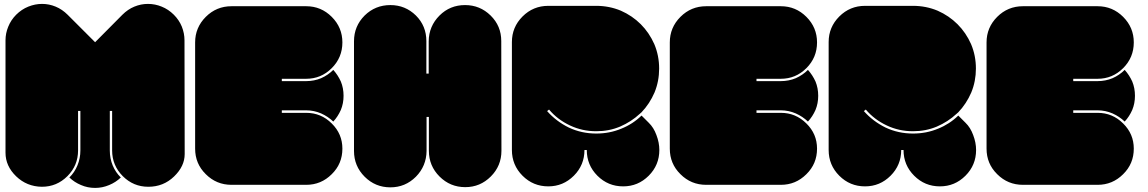

<svg xmlns="http://www.w3.org/2000/svg" viewBox="-20 -966 5793 969"><path d="M912.1 -188.5Q912.1 -127 858.4 -75.2Q804.7 -23.4 728.5 -23.4Q653.3 -23.4 599.6 -77.1Q545.9 -130.9 545.9 -207Q545.9 -273.4 545.9 -406.2Q542 -406.2 534.2 -406.2Q534.2 -339.8 534.2 -207Q534.2 -166 548.8 -130.9Q563.5 -95.7 589.8 -70.3Q564.5 -45.9 531.2 -32.2Q497.1 -17.6 460 -17.6Q421.9 -17.6 388.7 -32.2Q355.5 -45.9 330.1 -70.3Q356.4 -95.7 371.1 -131.8Q385.7 -167 385.7 -207Q385.7 -273.4 385.7 -406.2Q381.8 -406.2 374 -406.2Q374 -339.8 374 -207Q374 -130.9 320.3 -77.1Q266.6 -23.4 191.4 -23.4Q115.2 -24.4 61.5 -76.2Q7.8 -127.9 7.8 -195.3Q7.8 -383.8 7.8 -762.7Q7.8 -797.9 21.5 -831.1Q35.2 -865.2 61.5 -891.6Q88.9 -918.9 123 -932.6Q157.2 -946.3 192.4 -946.3Q227.5 -946.3 260.7 -932.6Q293.9 -918.9 321.3 -891.6Q367.2 -845.7 460 -752.9Q505.9 -798.8 597.7 -891.6Q625 -918.9 658.2 -932.6Q691.4 -946.3 726.6 -946.3Q762.7 -946.3 795.9 -932.6Q830.1 -918.9 857.4 -891.6Q883.8 -865.2 897.5 -832Q911.1 -797.9 911.1 -762.7Q911.1 -571.3 912.1 -188.5Z M1708 -215.8Q1708 -139.6 1654.3 -86.9Q1600.6 -33.2 1525.4 -33.2Q1399.4 -33.2 1148.4 -33.2Q1072.3 -33.2 1018.6 -86.9Q964.8 -139.6 964.8 -215.8Q964.8 -394.5 964.8 -752Q964.8 -827.1 1018.6 -880.9Q1072.3 -934.6 1148.4 -934.6Q1273.4 -934.6 1525.4 -934.6Q1600.6 -934.6 1654.3 -880.9Q1708 -827.1 1708 -752Q1708 -675.8 1654.3 -622.1Q1600.6 -568.4 1525.4 -568.4Q1484.4 -568.4 1402.3 -568.4Q1402.3 -564.5 1402.3 -556.6Q1443.4 -556.6 1525.4 -556.6Q1565.4 -556.6 1600.6 -571.3Q1635.7 -586.9 1662.1 -613.3Q1685.5 -586.9 1700.2 -554.7Q1713.9 -521.5 1713.9 -482.4Q1713.9 -444.3 1700.2 -411.1Q1685.5 -377.9 1662.1 -352.5Q1635.7 -377.9 1600.6 -393.6Q1564.5 -409.2 1525.4 -409.2Q1484.4 -409.2 1402.3 -409.2Q1402.3 -405.3 1402.3 -396.5Q1443.4 -396.5 1525.4 -396.5Q1600.6 -396.5 1654.3 -342.8Q1708 -290 1708 -215.8Z M2510.7 -205.1Q2510.7 -128.9 2457 -75.2Q2403.3 -21.5 2328.1 -21.5Q2252 -21.5 2198.2 -75.2Q2144.5 -128.9 2144.5 -205.1Q2144.5 -261.7 2144.5 -376Q2140.6 -376 2132.8 -376Q2132.8 -318.4 2132.8 -204.1Q2131.8 -127.9 2079.1 -74.2Q2025.4 -20.5 1950.2 -20.5Q1874 -20.5 1820.3 -74.2Q1766.6 -127.9 1766.6 -204.1Q1766.6 -388.7 1766.6 -757.8Q1766.6 -834 1820.3 -887.7Q1874 -940.4 1950.2 -940.4Q2025.4 -940.4 2079.1 -887.7Q2131.8 -835 2131.8 -758.8Q2131.8 -704.1 2131.8 -594.7Q2135.7 -594.7 2143.6 -594.7Q2143.6 -649.4 2143.6 -757.8Q2144.5 -834 2198.2 -887.7Q2251 -940.4 2327.1 -940.4Q2402.3 -940.4 2456.1 -887.7Q2509.8 -835 2509.8 -758.8Q2509.8 -574.2 2510.7 -205.1Z M3209 -391.6Q3166 -351.6 3109.4 -327.1Q3053.7 -303.7 2989.3 -303.7Q2918 -303.7 2856.4 -333Q2793.9 -362.3 2751 -413.1Q2748 -410.2 2741.2 -405.3Q2787.1 -353.5 2850.6 -322.3Q2915 -292 2989.3 -292Q3056.6 -292 3115.2 -316.4Q3173.8 -339.8 3217.8 -382.8Q3229.5 -371.1 3253.9 -346.7Q3279.3 -322.3 3293 -284.2Q3307.6 -246.1 3307.6 -209Q3307.6 -132.8 3253.9 -79.1Q3200.2 -25.4 3125 -25.4Q3048.8 -25.4 2995.1 -79.1Q2941.4 -132.8 2941.4 -209Q2937.5 -209 2929.7 -209Q2929.7 -132.8 2876 -79.1Q2822.3 -25.4 2747.1 -25.4Q2670.9 -25.4 2617.2 -79.1Q2563.5 -132.8 2563.5 -209Q2563.5 -390.6 2563.5 -753.9Q2563.5 -829.1 2617.2 -882.8Q2670.9 -936.5 2747.1 -936.5Q2828.1 -936.5 2989.3 -936.5Q3054.7 -936.5 3113.3 -912.1Q3170.9 -886.7 3213.9 -843.8Q3256.8 -800.8 3282.2 -743.2Q3306.6 -685.5 3306.6 -620.1Q3306.6 -555.7 3283.2 -499Q3258.8 -442.4 3217.8 -399.4Q3214.8 -397.5 3209 -391.6Z M4103.5 -215.8Q4103.5 -139.6 4049.8 -86.9Q3996.1 -33.2 3920.9 -33.2Q3794.9 -33.2 3543.9 -33.2Q3467.8 -33.2 3414.1 -86.9Q3360.4 -139.6 3360.4 -215.8Q3360.4 -394.5 3360.4 -752Q3360.4 -827.1 3414.1 -880.9Q3467.8 -934.6 3543.9 -934.6Q3668.9 -934.6 3920.9 -934.6Q3996.1 -934.6 4049.8 -880.9Q4103.5 -827.1 4103.5 -752Q4103.5 -675.8 4049.8 -622.1Q3996.1 -568.4 3920.9 -568.4Q3879.9 -568.4 3797.9 -568.4Q3797.9 -564.5 3797.9 -556.6Q3838.9 -556.6 3920.9 -556.6Q3960.9 -556.6 3996.1 -571.3Q4031.2 -586.9 4057.6 -613.3Q4081.1 -586.9 4095.7 -554.7Q4109.4 -521.5 4109.4 -482.4Q4109.4 -444.3 4095.7 -411.1Q4081.1 -377.9 4057.6 -352.5Q4031.2 -377.9 3996.1 -393.6Q3960 -409.2 3920.9 -409.2Q3879.9 -409.2 3797.9 -409.2Q3797.9 -405.3 3797.9 -396.5Q3838.9 -396.5 3920.9 -396.5Q3996.1 -396.5 4049.8 -342.8Q4103.5 -290 4103.5 -215.8Z M4807.6 -391.6Q4764.6 -351.6 4708 -327.1Q4652.3 -303.7 4587.9 -303.7Q4516.6 -303.7 4455.1 -333Q4392.6 -362.3 4349.6 -413.1Q4346.7 -410.2 4339.8 -405.3Q4385.7 -353.5 4449.2 -322.3Q4513.7 -292 4587.9 -292Q4655.3 -292 4713.9 -316.4Q4772.5 -339.8 4816.4 -382.8Q4828.1 -371.1 4852.5 -346.7Q4877.9 -322.3 4891.6 -284.2Q4906.2 -246.1 4906.2 -209Q4906.2 -132.8 4852.5 -79.1Q4798.8 -25.4 4723.6 -25.4Q4647.5 -25.4 4593.8 -79.1Q4540 -132.8 4540 -209Q4536.1 -209 4528.3 -209Q4528.3 -132.8 4474.6 -79.1Q4420.9 -25.4 4345.7 -25.4Q4269.5 -25.4 4215.8 -79.1Q4162.1 -132.8 4162.1 -209Q4162.1 -390.6 4162.1 -753.9Q4162.1 -829.1 4215.8 -882.8Q4269.5 -936.5 4345.7 -936.5Q4426.8 -936.5 4587.9 -936.5Q4653.3 -936.5 4711.9 -912.1Q4769.5 -886.7 4812.5 -843.8Q4855.5 -800.8 4880.9 -743.2Q4905.3 -685.5 4905.3 -620.1Q4905.3 -555.7 4881.8 -499Q4857.4 -442.4 4816.4 -399.4Q4813.5 -397.5 4807.6 -391.6Z M5702.1 -215.8Q5702.1 -139.6 5648.4 -86.9Q5594.7 -33.2 5519.5 -33.2Q5393.6 -33.2 5142.6 -33.2Q5066.4 -33.2 5012.7 -86.9Q4959 -139.6 4959 -215.8Q4959 -394.5 4959 -752Q4959 -827.1 5012.7 -880.9Q5066.4 -934.6 5142.6 -934.6Q5267.6 -934.6 5519.5 -934.6Q5594.7 -934.6 5648.4 -880.9Q5702.1 -827.1 5702.1 -752Q5702.1 -675.8 5648.4 -622.1Q5594.7 -568.4 5519.5 -568.4Q5478.5 -568.4 5396.5 -568.4Q5396.5 -564.5 5396.5 -556.6Q5437.5 -556.6 5519.5 -556.6Q5559.6 -556.6 5594.7 -571.3Q5629.9 -586.9 5656.2 -613.3Q5679.7 -586.9 5694.3 -554.7Q5708 -521.5 5708 -482.4Q5708 -444.3 5694.3 -411.1Q5679.7 -377.9 5656.2 -352.5Q5629.9 -377.9 5594.7 -393.6Q5558.6 -409.2 5519.5 -409.2Q5478.5 -409.2 5396.5 -409.2Q5396.5 -405.3 5396.5 -396.5Q5437.5 -396.5 5519.5 -396.5Q5594.7 -396.5 5648.4 -342.8Q5702.1 -290 5702.1 -215.8Z"/></svg>

Font: Superfatty
Style: Fat
Weight: 400
Version: Version 1.0